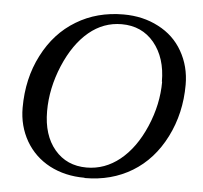

<svg xmlns="http://www.w3.org/2000/svg" viewBox="-50 -716 821 778"><g transform="rotate(5 361.0 -327.0)"><path d="M601 -406H600Q600 -503 550 -564Q500 -624 418 -624Q344 -624 285 -575Q225 -525 186 -433Q147 -340 147 -247Q147 -149 196 -91Q245 -33 326 -33Q400 -33 461 -82Q523 -132 562 -223Q601 -314 601 -406ZM323 10 321 9Q242 9 179 -24Q117 -57 82 -117Q47 -178 47 -252Q47 -371 96 -466Q145 -562 230 -613Q314 -664 422 -664Q501 -664 564 -631Q628 -598 662 -538Q697 -477 697 -402Q697 -286 648 -189Q599 -92 515 -41Q431 10 323 10Z"/></g></svg>

Font: Libra Serif Modern
Style: Italic
Weight: 400
Italic angle: -12°
Designer: Stefan Peev, Context Ltd
Foundry: Stefan Peev, Context Ltd
Version: Version 1.000